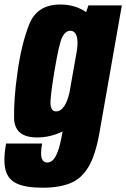

<svg xmlns="http://www.w3.org/2000/svg" viewBox="-66 -622 574 873"><path d="M128.5 231.5Q51.5 231.5 10.8 212.8Q-30 194 -41 150.2Q-52 106.5 -38.5 30.5H125.5Q117 79 123.8 98Q130.5 117 149.5 117Q162 117 173.8 106.5Q185.5 96 196.5 67.5Q207.5 39 217 -15.5L219 -24.5Q163 3 102.5 3Q-0.5 3 -2 -85.8Q-3.5 -174.5 13.5 -292Q30.5 -418 66.2 -509.8Q102 -601.5 208 -601.5Q275.5 -601.5 325.5 -567L336 -597.5H488L386 -17.5Q368.5 82 336.8 136Q305 190 254 210.8Q203 231.5 128.5 231.5ZM284 -394.5Q289.5 -435 283 -456Q275 -482 254 -482Q231.5 -482 217 -453.2Q202.5 -424.5 181.5 -298.5Q160.5 -172.5 164 -144Q167.5 -115.5 189.5 -115.5Q210.5 -115.5 227.5 -141.5Q241 -162 250 -202Z"/></svg>

Font: Anybody Condensed ExtraBold
Style: Italic
Weight: 800
Width: 3
Italic angle: -10°
Designer: Tyler Finck
Foundry: Etcetera Type Company
Version: Version 1.010; ttfautohint (v1.8.3) -l 8 -r 50 -G 200 -x 14 